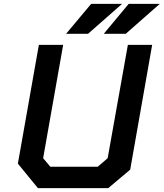

<svg xmlns="http://www.w3.org/2000/svg" viewBox="-20 -968 842 988"><path d="M320 -794 449 -948H608L433 -794ZM514 -794 642 -948H802L627 -794ZM537 0H175L72 -126L180 -737H305L202 -154L239 -110H483L534 -154L638 -737H763L650 -95Z"/></svg>

Font: Tomorrow Medium
Style: Italic
Weight: 500
Italic angle: -10°
Designer: Tony de Marco, Monica Rizzolli
Foundry: Just in Type
Version: Version 2.002